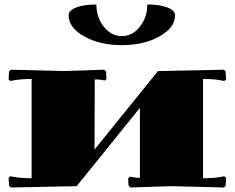

<svg xmlns="http://www.w3.org/2000/svg" viewBox="-20 -830 1040 851"><path d="M407.2 -810.1Q407.2 -752.4 440.4 -711.2Q473.6 -669.9 520 -669.9Q566.4 -669.9 599.6 -711.2Q632.8 -752.4 632.8 -810.1Q688.5 -810.1 722.2 -796.9Q755.9 -783.7 755.9 -762.2Q755.9 -707.5 686.8 -668.7Q617.7 -629.9 520 -629.9Q422.4 -629.9 353.3 -668.7Q284.2 -707.5 284.2 -762.2Q284.2 -783.7 317.9 -796.9Q351.6 -810.1 407.2 -810.1ZM600.1 -42V-352.1L319.8 -4.9L27.8 1L20 -6.8L18.1 -42L25.9 -48.8L42 -45.9Q73.2 -40 120.1 -40V-480Q73.2 -480 42 -474.1L25.9 -471.2L18.1 -478L20 -513.2L27.8 -521L259.8 -515.1L441.9 -521L450.2 -513.2L452.1 -480L443.8 -473.1L428.2 -476.1Q418.5 -478 399.9 -478L398.9 -167L680.2 -515.1L972.2 -521L980 -513.2L981.9 -478L974.1 -471.2L958 -474.1Q926.8 -480 879.9 -480V-40Q926.8 -40 958 -45.9L974.1 -48.8L981.9 -42L980 -6.8L972.2 1L740.2 -4.9L558.1 1L549.8 -6.8L547.9 -40L556.2 -46.9L571.8 -43.9Q581.5 -42 600.1 -42Z"/></svg>

Font: Yokawerad
Style: Regular
Weight: 500
Designer: gluk
Foundry: gluk
Version: Version 0.79